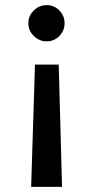

<svg xmlns="http://www.w3.org/2000/svg" viewBox="-20 -535 364 752"><path d="M117 -282H210L223 197H102ZM163 -515Q192 -515 212.5 -494Q233 -473 233 -444Q233 -415 212.5 -394Q192 -373 163 -373Q134 -373 112.5 -394Q91 -415 91 -444Q91 -473 112.5 -494Q134 -515 163 -515Z"/></svg>

Font: Inclusive Sans Medium
Style: Regular
Weight: 500
Designer: Olivia King
Foundry: Olivia King
Version: Version 2.004